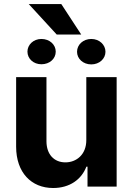

<svg xmlns="http://www.w3.org/2000/svg" viewBox="-20 -930 662 957"><path d="M410.2 -232.2C410.5 -159.1 360.4 -120.7 306.1 -120.7C248.9 -120.7 212 -160.9 211.6 -225.1V-545.5H60.4V-198.2C60.7 -70.7 135.3 7.1 245 7.1C327.1 7.1 386 -35.2 410.5 -99.1H416.2V0H561.4V-545.5H410.2ZM116.8 -672.6C116.8 -637.4 146.7 -609.7 186.4 -609.7C227.6 -609.7 257.8 -637.4 257.8 -672.6C257.8 -707.4 227.6 -735.8 186.4 -735.8C146.3 -735.8 116.8 -706.7 116.8 -672.6ZM123.2 -909.8 262.8 -757.8H384.9L285.5 -909.8ZM364 -671.9C364 -637.4 393.8 -609 435 -609C475.5 -609 505.7 -637.4 505.7 -671.9C505.7 -706.7 475.5 -735.8 435 -735.8C394.9 -735.8 364 -707.7 364 -671.9Z"/></svg>

Font: Margiela Sans
Style: Bold
Weight: 700
Designer: Stefan Endress, Andreas Faust
Version: Version 1.100;FEAKit 1.0